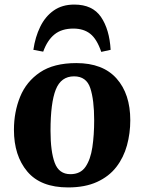

<svg xmlns="http://www.w3.org/2000/svg" viewBox="-20 -805 631 840"><path d="M278 15Q158 15 99.5 -54.5Q41 -124 41 -237Q41 -315 68 -381.5Q95 -448 155 -488.5Q215 -529 314 -529Q430 -529 490 -461.5Q550 -394 550 -279Q550 -222 535.5 -169Q521 -116 489 -74.5Q457 -33 404.5 -9Q352 15 278 15ZM288 -43Q332 -43 354 -75Q376 -107 384 -160.5Q392 -214 392 -279Q392 -368 375 -419.5Q358 -471 304 -471Q247 -471 224 -413Q201 -355 201 -233Q201 -142 219.5 -92.5Q238 -43 288 -43ZM305 -785Q385 -785 422 -730.5Q459 -676 464 -587L423 -578Q404 -634 375 -657Q346 -680 301 -680Q250 -680 218.5 -654.5Q187 -629 169 -579L126 -587Q134 -643 156 -688Q178 -733 215 -759Q252 -785 305 -785Z"/></svg>

Font: Literata 36pt
Style: Bold Italic
Weight: 700
Italic angle: -2°
Designer: Latin by Veronika Burian and Jose Scaglione. Greek by Irene Vlachou. Cyrillic by Vera Evstafieva
Foundry: TypeTogether
Version: Version 3.002